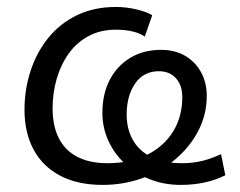

<svg xmlns="http://www.w3.org/2000/svg" viewBox="-20 -515 681 544"><path d="M270.4 8.9Q199.9 8.9 150.3 -17.3Q100.6 -43.5 75 -91.5Q49.4 -139.4 49.4 -203.9Q49.4 -262 66.7 -314.5Q83.9 -366.9 116.9 -407.8Q149.9 -448.6 198.2 -471.9Q246.6 -495.3 308.6 -495.3Q337.3 -495.3 366.6 -488.4Q395.8 -481.5 411.3 -471.8L390.2 -411.4Q376.5 -421.1 355.2 -426Q333.9 -430.9 308.5 -430.9Q264.6 -430.9 231.1 -412.9Q197.6 -395 175 -363.6Q152.5 -332.3 140.7 -292Q129 -251.8 129 -207.6Q129 -158.3 146.6 -123.6Q164.1 -88.9 199 -70.7Q233.8 -52.6 284.3 -52.6Q349.4 -52.6 396.8 -76.4Q444.3 -100.2 470.4 -142.3Q496.5 -184.5 496.5 -239.8Q496.5 -273.3 478.6 -293.2Q460.7 -313.2 430 -313.2Q386.9 -313.2 362.9 -278.4Q338.9 -243.6 338.9 -190.6Q338.9 -149.3 356.5 -118.3Q374.1 -87.2 409 -69.9Q443.8 -52.6 495.8 -52.6Q527.1 -52.6 553.8 -59.3Q580.4 -66 606.3 -78.4L618.4 -18.5Q590.6 -4.5 558.8 2.2Q527.1 8.9 492.2 8.9Q444.5 8.9 404 -7.3Q363.5 -23.5 333.4 -51.8Q303.4 -80 286.7 -117Q270.1 -153.9 270.1 -194.9Q270.1 -248.4 290.7 -288.4Q311.4 -328.3 349 -351.1Q386.6 -373.8 436.3 -373.8Q475.5 -373.8 504.6 -356.8Q533.6 -339.8 549.7 -310.3Q565.8 -280.9 565.8 -243Q565.8 -190.9 542.4 -145.4Q519.1 -99.9 478.3 -65Q437.5 -30 384.1 -10.5Q330.6 8.9 270.4 8.9Z"/></svg>

Font: Nunito Sans 12pt ExtraLight
Style: Italic
Weight: 200
Italic angle: -9°
Designer: Vernon Adams
Foundry: Vernon Adams
Version: Version 3.101;gftools[0.9.27]